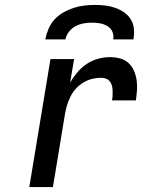

<svg xmlns="http://www.w3.org/2000/svg" viewBox="-20 -760 640 780"><path d="M99 0 185 -520H281L265 -425Q278 -447 295 -467Q312 -487 333.5 -501Q355 -515 379.5 -521.5Q404 -528 427 -528Q448 -528 468 -522.5Q488 -517 502 -504Q516 -491 524 -473Q532 -455 535 -434.5Q538 -414 536.5 -393.5Q535 -373 532 -352H435Q437 -362 437.5 -372.5Q438 -383 437.5 -393Q437 -403 434.5 -412.5Q432 -422 426 -429.5Q420 -437 410.5 -440.5Q401 -444 390 -444Q372 -444 354 -439.5Q336 -435 319 -425Q302 -415 288.5 -400Q275 -385 266.5 -368Q258 -351 252.5 -333Q247 -315 244 -297L195 0ZM164 -600Q168 -621 177 -642.5Q186 -664 201.5 -681Q217 -698 237.5 -709.5Q258 -721 279.5 -728Q301 -735 323 -737.5Q345 -740 366 -740Q387 -740 408 -737.5Q429 -735 448.5 -728Q468 -721 484.5 -709.5Q501 -698 511.5 -681Q522 -664 524 -642.5Q526 -621 522 -600H440Q443 -617 436.5 -631.5Q430 -646 416.5 -654Q403 -662 387 -665Q371 -668 354 -668Q337 -668 320 -665Q303 -662 287.5 -654Q272 -646 260.5 -631.5Q249 -617 246 -600Z"/></svg>

Font: Iosevka Custom Medium
Style: Italic
Weight: 500
Italic angle: -9°
Designer: Belleve Invis
Foundry: Belleve Invis
Version: Version 27.0.1